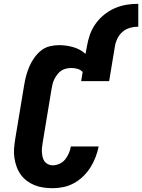

<svg xmlns="http://www.w3.org/2000/svg" viewBox="-20 -980 746 1008"><path d="M257 8Q232 8 207.5 4.5Q183 1 161 -8Q139 -17 120.5 -31Q102 -45 88.5 -64Q75 -83 67 -105.5Q59 -128 55.5 -152Q52 -176 54 -201Q56 -226 60 -251L107 -534Q111 -559 117.5 -583Q124 -607 134 -630.5Q144 -654 159.5 -676Q175 -698 195.5 -714.5Q216 -731 241 -737Q266 -743 290 -743Q329 -743 366 -732Q403 -721 429 -697L436 -735Q441 -766 451.5 -796.5Q462 -827 481 -854Q500 -881 526.5 -902.5Q553 -924 583 -937Q613 -950 644 -955Q675 -960 706 -960V-840Q685 -840 663 -834Q641 -828 623.5 -813Q606 -798 596 -777Q586 -756 583 -735L553 -554H406L414 -602Q403 -614 387 -618.5Q371 -623 355 -623Q342 -623 328 -620Q314 -617 302.5 -609.5Q291 -602 282 -590.5Q273 -579 266.5 -566.5Q260 -554 256.5 -541Q253 -528 251 -515L204 -231Q202 -218 200.5 -205Q199 -192 200 -179.5Q201 -167 204 -154.5Q207 -142 214 -132.5Q221 -123 232.5 -117.5Q244 -112 257 -112Q274 -112 292 -120Q310 -128 322 -143Q334 -158 341.5 -175.5Q349 -193 352 -211H498Q492 -182 481.5 -154.5Q471 -127 455 -101.5Q439 -76 417 -54.5Q395 -33 368.5 -18.5Q342 -4 313.5 2Q285 8 257 8Z"/></svg>

Font: Iosevka Etoile Heavy Oblique
Style: Regular
Weight: 900
Italic angle: -9°
Designer: Belleve Invis
Foundry: Belleve Invis
Version: Version 15.5.2; ttfautohint (v1.8.4)